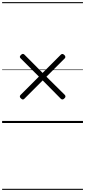

<svg xmlns="http://www.w3.org/2000/svg" viewBox="-20 -1161 803 1812"><path d="M587 -232Q580 -224 571.5 -222.5Q563 -221 555 -228L383 -402L209 -228Q201 -220 192.5 -222.5Q184 -225 177 -233Q169 -239 167.5 -247.5Q166 -256 173 -264L347 -438L175 -610Q166 -618 167.5 -626.5Q169 -635 177 -641Q184 -650 193 -652Q202 -654 210 -646L382 -473L555 -646Q563 -653 571 -651.5Q579 -650 587 -642Q595 -635 596.5 -626Q598 -617 591 -610L418 -437L592 -265Q599 -257 597.5 -248Q596 -239 587 -232ZM0 621H763V631H0ZM0 -20H763V0H0ZM0 -505H763V-500H0ZM0 -1141H763V-1131H0Z"/></svg>

Font: Playwrite BR Guides
Style: Regular
Weight: 400
Designer: Veronika Burian, José Scaglione
Foundry: TypeTogether
Version: Version 1.003